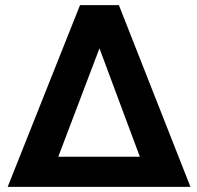

<svg xmlns="http://www.w3.org/2000/svg" viewBox="-20 -731 770 751"><path d="M293 -711 10 0H725L445 -711ZM208 -118 369 -542 527 -118Z"/></svg>

Font: Asimov
Style: Regular
Weight: 500
Designer: Google
Version: Version 2.000980; 2014